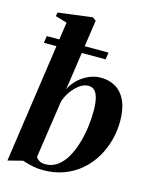

<svg xmlns="http://www.w3.org/2000/svg" viewBox="-122 -898 789 990"><g transform="rotate(15 272.0 -403.0)"><path d="M212 -423Q225.5 -452 250 -475.5Q274.5 -499 305.8 -513Q337 -527 370 -527Q416.5 -527 451 -505.8Q485.5 -484.5 504.5 -442Q523.5 -399.5 523.5 -335Q523.5 -283 510 -232.8Q496.5 -182.5 470.2 -138.5Q444 -94.5 405 -60.8Q366 -27 315.2 -8Q264.5 11 202 11Q173.5 11 144.8 4.8Q116 -1.5 93 -9.5L14.5 10.5L125 -755L63 -773.5L66.5 -793.5L249 -817L267.5 -803.5ZM157 -46.5Q162.5 -37 175 -29.2Q187.5 -21.5 207.5 -21.5Q243.5 -21.5 271.5 -41.8Q299.5 -62 319.5 -96.5Q339.5 -131 352.5 -174Q365.5 -217 371.8 -263.2Q378 -309.5 378 -353.5Q378 -408.5 364.2 -439.2Q350.5 -470 318.5 -470Q295 -470 271.2 -452.5Q247.5 -435 229.2 -408.5Q211 -382 202.5 -354.5ZM44.5 -662H374L368.5 -624.5H39Z"/></g></svg>

Font: Merriweather 120pt
Style: Bold Italic
Weight: 700
Italic angle: -7.8°
Version: Version 2.101